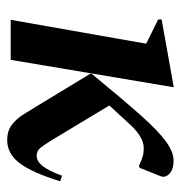

<svg xmlns="http://www.w3.org/2000/svg" viewBox="-4 -500 514 547"><g transform="rotate(90 253.5 -227.0)"><path d="M380 10Q354 10 337 -2.5Q320 -15 307 -35.5Q294 -56 279 -81L191 -226V-231Q264 -320 309.5 -371Q355 -422 384.5 -443Q414 -464 438 -464Q450 -464 458.5 -461.5Q467 -459 472 -455Q479 -450 482.5 -442.5Q486 -435 482 -426L459 -368L454 -365L438 -372Q432 -374 424 -376.5Q416 -379 402 -379Q373 -379 339 -344L281 -281L378 -120Q392 -97 401 -85.5Q410 -74 424 -74Q440 -74 453.5 -91Q467 -108 481 -146L497 -141Q472 -60 445 -25Q418 10 380 10ZM37 0 105 -386 36 -420V-430L226 -464H229L151 0Z"/></g></svg>

Font: Spectral SemiBold
Style: Italic
Weight: 600
Italic angle: -10°
Designer: Jean-Baptiste Levee
Foundry: Production Type
Version: Version 2.001